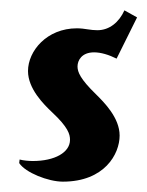

<svg xmlns="http://www.w3.org/2000/svg" viewBox="-20 -348 286 373"><path d="M18.1 -38.1 17.3 -31.2C29.3 -12.7 73.7 4.9 102.1 4.9C182.9 4.9 212.4 -48.6 212.4 -84.7C212.4 -119.1 182.6 -148.9 166 -165.3C136.2 -194.3 130.6 -208 130.6 -218.8C130.6 -230.7 138.7 -246.3 162.8 -246.3C175.8 -246.3 191.4 -241.7 206.5 -234.1L246.3 -314.2L221.7 -327.9C211.4 -304.9 192.6 -289.3 169.2 -289.3C163.1 -289.3 156.7 -290 150.4 -291C144.5 -292 136.5 -293 129.4 -293C70.8 -293 34.4 -248.8 34.4 -210C34.4 -175.5 64.7 -145.5 81.5 -129.6C112.3 -100.8 116 -87.2 116 -76.4C116 -51.8 86.4 -35.2 43.7 -35.2C36.4 -35.2 25.6 -36.1 18.1 -38.1Z"/></svg>

Font: RisaltypS01
Style: Medium
Weight: 500
Italic angle: -9°
Designer: gluk
Foundry: gluk
Version: Version 0.24